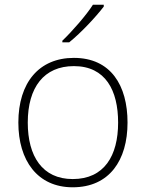

<svg xmlns="http://www.w3.org/2000/svg" viewBox="-20 -786 621 816"><path d="M421 -758V-766H375C348 -723 287 -653 245 -613V-606H274C326 -648 388 -715 421 -758ZM522 -265C522 -423 451 -540 294 -540C146 -540 58 -435 58 -265C58 -104 139 10 289 10C445 10 522 -105 522 -265ZM98 -265C98 -415 167 -505 294 -505C429 -505 482 -401 482 -265C482 -124 423 -25 289 -25C160 -25 98 -122 98 -265Z"/></svg>

Font: Noto Sans Myanmar ExtraLight
Style: Regular
Weight: 200
Designer: Monotype Design Team
Foundry: Monotype Imaging Inc.
Version: Version 2.107